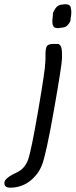

<svg xmlns="http://www.w3.org/2000/svg" viewBox="-73 -699 355 896"><path d="M257.8 -620.1Q256.3 -615.2 256.3 -606.7Q256.3 -598.1 244.9 -584.2Q233.4 -570.3 216.8 -570.3L213.4 -569.3H210Q207 -568.4 205.1 -568.4L197.8 -567.4H194.8Q192.9 -568.4 191.4 -568.4Q171.4 -568.4 171.4 -598.6V-607.4L171.9 -608.9L173.3 -623.5Q173.8 -625.5 173.8 -633.8Q173.8 -642.1 185.8 -659.9Q197.8 -677.7 218.8 -677.7L226.6 -679.2H231.9Q257.8 -679.2 257.8 -658.2L259.3 -651.4V-647.9L259.8 -643.1V-637.7L259.3 -636.2V-630.9ZM139.2 -443.4Q139.2 -474.1 146 -484.1Q152.8 -494.1 178.2 -494.1H194.8Q216.3 -494.1 216.3 -448.2V-426.8Q216.3 -398.4 178.7 -185.3Q141.1 27.8 121.8 73.7Q102.5 119.6 63.5 148.2Q24.4 176.8 -25.4 176.8Q-52.7 176.8 -52.7 154.5Q-52.7 132.3 4.9 106Q43 88.4 58.1 45.9Q73.2 3.4 105.7 -186Q138.2 -375.5 138.2 -406.7L139.2 -421.4Z"/></svg>

Font: Averia Sans Libre Light
Style: Italic
Weight: 300
Italic angle: -8.5°
Version: Version 1.002